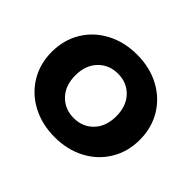

<svg xmlns="http://www.w3.org/2000/svg" viewBox="-128 -724 911 911"><g transform="rotate(45 327.0 -269.0)"><path d="M31 -269Q31 -349 69 -412Q107 -475 174.5 -510.5Q242 -546 327 -546Q412 -546 479 -510.5Q546 -475 584 -412Q622 -349 622 -269Q622 -189 584 -126Q546 -63 479 -27.5Q412 8 327 8Q242 8 174.5 -27.5Q107 -63 69 -126Q31 -189 31 -269ZM464 -269Q464 -337 425.5 -377.5Q387 -418 327 -418Q267 -418 228 -377.5Q189 -337 189 -269Q189 -201 228 -160.5Q267 -120 327 -120Q387 -120 425.5 -160.5Q464 -201 464 -269Z"/></g></svg>

Font: Montserrat-Bold
Style: Bold
Weight: 700
Version: Version 7.200